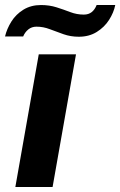

<svg xmlns="http://www.w3.org/2000/svg" viewBox="-41 -743 478 763"><path d="M20 0 113 -527H261L168 0ZM-21 -598Q-14 -628 4 -657Q22 -686 52 -704.5Q82 -723 122 -723Q155 -723 183.5 -714Q212 -705 238 -695Q264 -685 292 -685Q311 -685 323.5 -695Q336 -705 343 -723H417Q411 -693 392.5 -664Q374 -635 343.5 -616Q313 -597 272 -597Q240 -597 211.5 -607Q183 -617 157 -627Q131 -637 104 -637Q85 -637 71.5 -626Q58 -615 51 -598Z"/></svg>

Font: Archivo SemiExpanded
Style: Bold Italic
Weight: 700
Width: 6
Italic angle: -10°
Designer: Hector Gatti
Foundry: Omnibus-Type
Version: Version 2.001